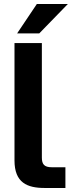

<svg xmlns="http://www.w3.org/2000/svg" viewBox="-20 -934 370 954"><path d="M52 -720V-137C52 -26 115 0 202 0H305V-103H237C200 -103 188 -118 188 -151V-720ZM65 -768H175L317 -914H163Z"/></svg>

Font: Aspekta 650
Style: Regular
Weight: 650
Designer: Ivo Dolenc
Version: Version 2.000